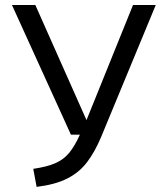

<svg xmlns="http://www.w3.org/2000/svg" viewBox="-20 -726 655 758"><path d="M594.9 -706.2 379 -184.6Q354.4 -126.2 323.8 -85.9Q293.3 -45.6 246.2 -21.5Q199 2.6 124.6 11.8L111.3 -59.5Q164.6 -67.2 197.9 -81.5Q231.3 -95.9 253.3 -122.8Q275.4 -149.7 295.4 -194.4H260L27.2 -706.2H119.5L321.5 -251.8L505.1 -706.2Z"/></svg>

Font: FiraCode Nerd Font
Style: Regular
Weight: 400
Designer: Carrois Corporate, Edenspiekermann AG, Nikita Prokopov
Foundry: Carrois Corporate, Edenspiekermann AG, Nikita Prokopov
Version: Version 6.002;Nerd Fonts 2.2.2